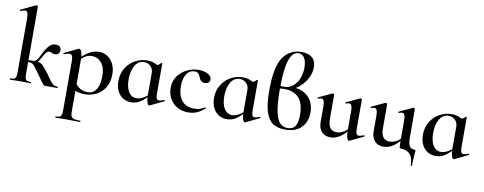

<svg xmlns="http://www.w3.org/2000/svg" viewBox="-77 -1119 4508 1787"><g transform="rotate(10 2177.0 -225.0)"><path d="M22 -12Q47 -12 59 -17Q71 -22 75.5 -36.5Q80 -51 80 -81V-592Q80 -627 73 -642.5Q66 -658 50 -658Q35 -658 9 -646H8Q5 -646 2.5 -651.5Q0 -657 3 -658L142 -724L147 -725Q151 -725 155.5 -721Q160 -717 160 -714V-81Q160 -51 164.5 -36.5Q169 -22 180.5 -17Q192 -12 217 -12Q220 -12 220 -6Q220 0 217 0Q190 0 175 -1L121 -2L65 -1Q50 0 22 0Q19 0 19 -6Q19 -12 22 -12ZM272 -96 257 -117Q231 -153 219.5 -166.5Q208 -180 196.5 -185.5Q185 -191 165 -191Q159 -191 127 -189L126 -207Q182 -211 213 -211Q249 -211 268 -204Q287 -197 301.5 -181Q316 -165 355 -116L383 -76Q407 -41 423.5 -27Q440 -13 470 -12Q473 -12 473 -6Q473 0 470 0H354Q345 0 341 -3Q337 -6 319.5 -29.5Q302 -53 272 -96ZM260 -263Q297 -339 324 -367.5Q351 -396 384 -396Q411 -396 424.5 -383.5Q438 -371 438 -351Q438 -331 425.5 -318Q413 -305 391 -305Q378 -305 362 -313Q360 -314 353 -317Q346 -320 337 -320Q323 -320 309.5 -305Q296 -290 279 -256Q247 -192 213 -192V-211Q234 -211 260 -263Z M501 263Q526 263 538 257.5Q550 252 554.5 238Q559 224 559 194V-271Q559 -304 551.5 -319Q544 -334 526 -334Q509 -334 478 -320H476Q472 -320 470 -324.5Q468 -329 470 -331L602 -394Q604 -395 607 -395Q621 -395 630.5 -370.5Q640 -346 640 -304V194Q640 224 647 238Q654 252 673 257.5Q692 263 733 263Q735 263 735 269Q735 275 733 275Q696 275 676 274L599 273L542 274Q527 275 501 275Q498 275 498 269Q498 263 501 263ZM601 -18 628 -79Q656 -45 684 -28Q712 -11 755 -11Q805 -11 834 -54.5Q863 -98 863 -184Q863 -263 827 -306Q791 -349 737 -349Q701 -349 672.5 -331Q644 -313 611 -277L602 -287Q653 -345 699.5 -372Q746 -399 795 -399Q837 -399 873 -377Q909 -355 930.5 -313Q952 -271 952 -215Q952 -136 918.5 -85Q885 -34 835 -10.5Q785 13 733 13Q695 13 667 6Q639 -1 601 -18Z M1018 -163Q1018 -234 1051.5 -287.5Q1085 -341 1138.5 -369.5Q1192 -398 1250 -398Q1286 -398 1318 -386Q1350 -374 1373 -351L1311 -290Q1311 -328 1286 -353Q1261 -378 1224 -378Q1171 -378 1140 -327Q1109 -276 1109 -195Q1109 -120 1136 -77Q1163 -34 1211 -34Q1264 -34 1328 -92L1336 -85Q1292 -39 1254 -13.5Q1216 12 1166 12Q1126 12 1092 -8.5Q1058 -29 1038 -68.5Q1018 -108 1018 -163ZM1311 -81V-360Q1340 -368 1354 -374.5Q1368 -381 1382 -397Q1383 -398 1385 -398Q1387 -398 1389.5 -396.5Q1392 -395 1392 -393V-108Q1392 -77 1399 -63.5Q1406 -50 1422 -50Q1436 -50 1467 -63H1468Q1472 -63 1474.5 -58.5Q1477 -54 1474 -52L1343 11Q1341 12 1338 12Q1328 12 1319.5 -14Q1311 -40 1311 -81Z M1508 -186Q1508 -249 1542 -296.5Q1576 -344 1629.5 -369.5Q1683 -395 1738 -395Q1785 -395 1822.5 -376Q1860 -357 1860 -325Q1860 -308 1847.5 -296Q1835 -284 1812 -284Q1773 -284 1757 -328Q1748 -353 1736.5 -363.5Q1725 -374 1701 -374Q1654 -374 1626.5 -331.5Q1599 -289 1599 -218Q1599 -135 1637.5 -83.5Q1676 -32 1758 -32Q1785 -32 1807.5 -39Q1830 -46 1856 -61H1857Q1860 -61 1862.5 -58Q1865 -55 1863 -53Q1826 -20 1790 -4Q1754 12 1708 12Q1643 12 1597.5 -16.5Q1552 -45 1530 -90.5Q1508 -136 1508 -186Z M1922 -163Q1922 -234 1955.5 -287.5Q1989 -341 2042.5 -369.5Q2096 -398 2154 -398Q2190 -398 2222 -386Q2254 -374 2277 -351L2215 -290Q2215 -328 2190 -353Q2165 -378 2128 -378Q2075 -378 2044 -327Q2013 -276 2013 -195Q2013 -120 2040 -77Q2067 -34 2115 -34Q2168 -34 2232 -92L2240 -85Q2196 -39 2158 -13.5Q2120 12 2070 12Q2030 12 1996 -8.5Q1962 -29 1942 -68.5Q1922 -108 1922 -163ZM2215 -81V-360Q2244 -368 2258 -374.5Q2272 -381 2286 -397Q2287 -398 2289 -398Q2291 -398 2293.5 -396.5Q2296 -395 2296 -393V-108Q2296 -77 2303 -63.5Q2310 -50 2326 -50Q2340 -50 2371 -63H2372Q2376 -63 2378.5 -58.5Q2381 -54 2378 -52L2247 11Q2245 12 2242 12Q2232 12 2223.5 -14Q2215 -40 2215 -81Z M2830 -186Q2830 -97 2777 -42Q2724 13 2623 13Q2554 13 2509 -15.5Q2464 -44 2440 -116.5Q2416 -189 2416 -319Q2416 -549 2479.5 -637Q2543 -725 2649 -725Q2718 -725 2753 -694Q2788 -663 2788 -604Q2788 -552 2762 -501.5Q2736 -451 2693.5 -414Q2651 -377 2603 -365L2637 -386Q2688 -386 2732.5 -362Q2777 -338 2803.5 -292.5Q2830 -247 2830 -186ZM2738 -145Q2738 -252 2690.5 -305Q2643 -358 2552 -358Q2516 -358 2495 -352V-381Q2516 -378 2551 -378Q2593 -378 2628 -406Q2663 -434 2682.5 -481.5Q2702 -529 2702 -584Q2702 -643 2682 -676Q2662 -709 2625 -709Q2569 -709 2540 -625Q2511 -541 2511 -352Q2511 -214 2527 -138Q2543 -62 2572 -33.5Q2601 -5 2645 -5Q2693 -5 2715.5 -38Q2738 -71 2738 -145Z M2938 -114V-263Q2938 -298 2930.5 -314.5Q2923 -331 2907 -331Q2894 -331 2879 -323H2878Q2874 -323 2872 -328Q2870 -333 2873 -335L2999 -394L3004 -395Q3008 -395 3013 -391Q3018 -387 3018 -384V-157Q3018 -101 3038.5 -73.5Q3059 -46 3101 -46Q3133 -46 3165.5 -64.5Q3198 -83 3219 -113L3225 -101Q3143 11 3052 11Q2998 11 2968 -22.5Q2938 -56 2938 -114ZM3311 -50Q3323 -50 3356 -62L3358 -63Q3361 -63 3363 -58Q3365 -53 3362 -51L3231 12L3227 13Q3216 13 3208 -12Q3200 -37 3200 -79V-263Q3200 -298 3192.5 -314.5Q3185 -331 3169 -331Q3157 -331 3141 -323H3140Q3136 -323 3134 -328.5Q3132 -334 3136 -335L3262 -394L3266 -395Q3270 -395 3275 -391Q3280 -387 3280 -384V-113Q3280 -79 3287 -64.5Q3294 -50 3311 -50Z M3439 -114V-263Q3439 -298 3431.5 -314.5Q3424 -331 3408 -331Q3395 -331 3380 -323H3379Q3375 -323 3373 -328Q3371 -333 3374 -335L3500 -394L3505 -395Q3509 -395 3514 -391Q3519 -387 3519 -384V-157Q3519 -101 3539.5 -73.5Q3560 -46 3602 -46Q3634 -46 3666.5 -64.5Q3699 -83 3720 -113L3726 -101Q3644 11 3553 11Q3499 11 3469 -22.5Q3439 -56 3439 -114ZM3714 0Q3705 0 3703 -15.5Q3701 -31 3701 -80V-263Q3701 -298 3693.5 -314.5Q3686 -331 3670 -331Q3658 -331 3642 -323H3641Q3637 -323 3635 -328.5Q3633 -334 3637 -335L3763 -394L3767 -395Q3771 -395 3776 -391Q3781 -387 3781 -384V-114Q3781 -59 3795.5 -35.5Q3810 -12 3843 -12Q3851 -12 3852 -10.5Q3853 -9 3853 0Q3853 7 3851 31Q3846 86 3846 137Q3846 142 3840 142Q3834 142 3834 137Q3834 0 3714 0Z M3896 -163Q3896 -234 3929.5 -287.5Q3963 -341 4016.5 -369.5Q4070 -398 4128 -398Q4164 -398 4196 -386Q4228 -374 4251 -351L4189 -290Q4189 -328 4164 -353Q4139 -378 4102 -378Q4049 -378 4018 -327Q3987 -276 3987 -195Q3987 -120 4014 -77Q4041 -34 4089 -34Q4142 -34 4206 -92L4214 -85Q4170 -39 4132 -13.5Q4094 12 4044 12Q4004 12 3970 -8.5Q3936 -29 3916 -68.5Q3896 -108 3896 -163ZM4189 -81V-360Q4218 -368 4232 -374.5Q4246 -381 4260 -397Q4261 -398 4263 -398Q4265 -398 4267.5 -396.5Q4270 -395 4270 -393V-108Q4270 -77 4277 -63.5Q4284 -50 4300 -50Q4314 -50 4345 -63H4346Q4350 -63 4352.5 -58.5Q4355 -54 4352 -52L4221 11Q4219 12 4216 12Q4206 12 4197.5 -14Q4189 -40 4189 -81Z"/></g></svg>

Font: Cormorant Infant SemiBold
Style: Regular
Weight: 600
Designer: Christian Thalmann (Catharsis Fonts)
Foundry: Catharsis Fonts
Version: Version 4.000